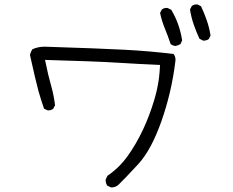

<svg xmlns="http://www.w3.org/2000/svg" viewBox="-20 -797 1040 858"><path d="M887.2 -615.7Q889.2 -615.2 891.6 -615.2Q894 -615.2 897.9 -616.2Q906.2 -617.2 913.1 -622.6L920.9 -638.2Q915.5 -672.9 904.3 -705.1Q893.1 -737.8 878.4 -769L862.8 -776.9Q860.8 -777.3 856.9 -777.3Q853 -777.3 847.4 -775.6Q841.8 -773.9 836.9 -770L829.1 -754.4Q834.5 -719.7 845.7 -687.5Q856.9 -654.8 871.6 -623.5ZM729 -761.2Q727.1 -761.7 723.1 -761.7Q719.2 -761.7 713.6 -760Q708 -758.3 703.1 -754.4L695.3 -739.3Q702.6 -704.1 716.8 -669.4Q731 -634.8 742.7 -599.6Q751.5 -593.3 762.7 -591.3Q775.4 -593.3 786.6 -600.1L793.9 -616.7Q782.2 -692.4 745.1 -753.4ZM478.5 40.5Q495.6 40.5 508.8 29.3Q539.1 0 597.4 -63.2Q655.8 -126.5 701.2 -254.9Q746.6 -383.8 763.2 -519.5Q764.2 -525.4 764.2 -528.3Q764.2 -531.2 763.9 -535.2Q763.7 -539.1 761.7 -544.7Q759.8 -550.3 755.9 -555.7Q648.9 -568.8 536.6 -574.7Q424.3 -580.6 179.7 -588.4Q149.4 -588.4 124.5 -576.7Q117.2 -565.4 113.8 -551.8Q139.2 -437 151.9 -390.1Q163.1 -350.6 176.8 -311.5L191.9 -304.2Q193.8 -303.7 195.8 -303.7Q197.8 -303.7 200.4 -304Q203.1 -304.2 206.5 -305.2Q212.9 -307.1 217.8 -311L226.1 -326.7Q220.2 -373.5 207.5 -417.7Q194.8 -461.9 181.2 -529.3Q407.7 -522.9 500.5 -517.1Q593.3 -511.2 695.3 -506.8Q693.4 -472.7 690.4 -447.8Q683.6 -397.5 668.9 -349.1Q626 -206.1 550.8 -100.1Q513.2 -47.4 460.4 -11.7L452.6 4.4Q452.1 6.3 452.1 7.8Q452.1 22 459.5 32.7L476.1 40.5Q477.5 40.5 478.5 40.5Z"/></svg>

Font: NaikaiFont
Style: Light
Weight: 300
Version: Version 1.89